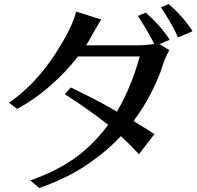

<svg xmlns="http://www.w3.org/2000/svg" viewBox="-20 -887 967 944"><path d="M24.4 -381.8Q158.2 -475.6 254.9 -627Q335.9 -752.9 354.5 -830.1L477.5 -791Q455.1 -755.9 413.1 -679.7L403.3 -664.1H651.4Q694.3 -664.1 738.3 -670.9Q708 -731.4 658.2 -808.6L696.3 -825.2Q771.5 -758.8 814.5 -691.4L764.6 -669.9L812.5 -640.6Q788.1 -595.7 776.4 -555.2Q764.6 -514.6 727.1 -438.5Q689.5 -362.3 636.7 -292Q730.5 -234.4 739.3 -227.5L663.1 -128.9Q615.2 -180.7 574.2 -217.8Q505.9 -143.6 405.3 -75.7Q304.7 -7.8 172.9 37.1L128.9 0Q309.6 -62.5 420.9 -169.9Q471.7 -218.8 511.7 -273.4Q421.9 -344.7 298.8 -423.8L328.1 -457Q483.4 -381.8 554.7 -337.9Q627 -460.9 667 -609.4H363.3Q305.7 -534.2 227.1 -465.3Q148.4 -396.5 64.5 -351.6ZM771.5 -850.6 809.6 -867.2Q884.8 -800.8 926.8 -733.4L855.5 -703.1Q824.2 -772.5 771.5 -850.6Z"/></svg>

Font: GenEi LateMin P v2
Style: Medium
Weight: 500
Designer: o_tamon (Modified)
Foundry: o_tamon / Adobe Systems Incorporated / FONT 910 / Philipp H. Poll
Version: Version 2.1;Original Version 1.004